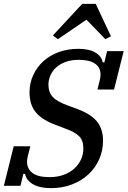

<svg xmlns="http://www.w3.org/2000/svg" viewBox="-34 -963 661 995"><path d="M230 12Q173 12 137.5 -8Q102 -28 96 -62H87L72 0H-14L37 -205H123L111 -157Q106 -137 106 -126Q106 -88 134.5 -66.5Q163 -45 222 -45Q262 -45 294.5 -56.5Q327 -68 350 -88.5Q373 -109 385.5 -136Q398 -163 398 -194Q398 -235 376 -257Q354 -279 306 -296L262 -313Q188 -339 153.5 -378.5Q119 -418 119 -484Q119 -532 138 -573.5Q157 -615 190.5 -645.5Q224 -676 270.5 -693Q317 -710 372 -710Q428 -710 460.5 -690.5Q493 -671 498 -640H507L521 -698H607L557 -499H471L483 -547Q487 -564 487 -577Q487 -614 458 -633.5Q429 -653 374 -653Q335 -653 305.5 -642Q276 -631 256.5 -613Q237 -595 227 -571.5Q217 -548 217 -524Q217 -485 239.5 -460.5Q262 -436 318 -416L359 -401Q435 -374 467.5 -334.5Q500 -295 500 -234Q500 -183 480.5 -138.5Q461 -94 425.5 -60.5Q390 -27 340 -7.5Q290 12 230 12ZM240 -779 392 -943H462L541 -775L512 -760L414 -861L266 -760Z"/></svg>

Font: IBM Plex Serif Medm
Style: Italic
Weight: 500
Italic angle: -14°
Designer: Mike Abbink, Paul van der Laan, Pieter van Rosmalen
Foundry: Bold Monday
Version: Version 3.001